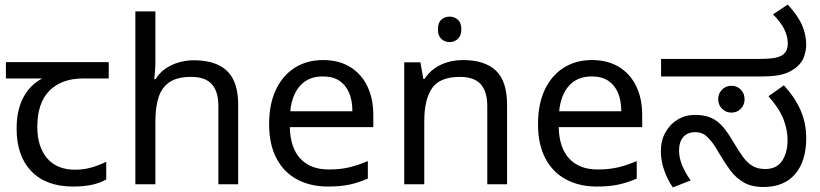

<svg xmlns="http://www.w3.org/2000/svg" viewBox="-20 -810 3603 844"><path d="M301 10Q183 10 118 -57Q53 -124 53 -245Q53 -325 82 -380.5Q111 -436 165 -465H6V-537H458V-465H345Q251 -465 197.5 -411.5Q144 -358 144 -252Q144 -165 187 -114.5Q230 -64 310 -64Q347 -64 381 -73.5Q415 -83 447 -99V-21Q418 -5 383 2.5Q348 10 301 10Z M663 -537Q663 -518 661.5 -498Q660 -478 658 -462H664Q681 -490 707 -508Q733 -526 765 -535.5Q797 -545 831 -545Q896 -545 939.5 -524.5Q983 -504 1005 -461Q1027 -418 1027 -349V0H940V-343Q940 -408 911 -440Q882 -472 820 -472Q760 -472 726 -449.5Q692 -427 677.5 -383.5Q663 -340 663 -277V0H575V-760H663Z M1400 -546Q1469 -546 1518.5 -516Q1568 -486 1594.5 -431.5Q1621 -377 1621 -304V-251H1254Q1256 -160 1300.5 -112.5Q1345 -65 1425 -65Q1476 -65 1515.5 -74.5Q1555 -84 1597 -102V-25Q1556 -7 1516 1.5Q1476 10 1421 10Q1345 10 1286.5 -21Q1228 -52 1195.5 -113.5Q1163 -175 1163 -264Q1163 -352 1192.5 -415Q1222 -478 1275.5 -512Q1329 -546 1400 -546ZM1399 -474Q1336 -474 1299.5 -433.5Q1263 -393 1256 -321H1529Q1529 -367 1515 -401Q1501 -435 1472.5 -454.5Q1444 -474 1399 -474Z M1957 -737Q1977 -737 1992.5 -723.5Q2008 -710 2008 -681Q2008 -653 1992.5 -639Q1977 -625 1957 -625Q1935 -625 1920 -639Q1905 -653 1905 -681Q1905 -710 1920 -723.5Q1935 -737 1957 -737ZM2015 -546Q2111 -546 2160 -499.5Q2209 -453 2209 -349V0H2122V-343Q2122 -408 2093 -440Q2064 -472 2002 -472Q1913 -472 1879 -422Q1845 -372 1845 -278V0H1757V-536H1828L1841 -463H1846Q1864 -491 1890.5 -509.5Q1917 -528 1949 -537Q1981 -546 2015 -546Z M2582 -546Q2651 -546 2700.5 -516Q2750 -486 2776.5 -431.5Q2803 -377 2803 -304V-251H2436Q2438 -160 2482.5 -112.5Q2527 -65 2607 -65Q2658 -65 2697.5 -74.5Q2737 -84 2779 -102V-25Q2738 -7 2698 1.5Q2658 10 2603 10Q2527 10 2468.5 -21Q2410 -52 2377.5 -113.5Q2345 -175 2345 -264Q2345 -352 2374.5 -415Q2404 -478 2457.5 -512Q2511 -546 2582 -546ZM2581 -474Q2518 -474 2481.5 -433.5Q2445 -393 2438 -321H2711Q2711 -367 2697 -401Q2683 -435 2654.5 -454.5Q2626 -474 2581 -474Z M3337 12Q3284 12 3249.5 -8Q3215 -28 3191.5 -59.5Q3168 -91 3148 -125Q3123 -169 3105 -191Q3087 -213 3071.5 -221Q3056 -229 3036 -229Q3002 -229 2983.5 -207.5Q2965 -186 2965 -148Q2965 -116 2979 -82.5Q2993 -49 3016 -17L2938 14Q2915 -18 2900 -60.5Q2885 -103 2885 -146Q2885 -192 2905 -228Q2925 -264 2959 -284.5Q2993 -305 3035 -305Q3077 -305 3106 -292Q3135 -279 3157.5 -253Q3180 -227 3203 -187Q3226 -148 3245.5 -121Q3265 -94 3288 -80.5Q3311 -67 3344 -67Q3394 -67 3418 -103Q3442 -139 3442 -194Q3442 -239 3424 -286Q3406 -333 3358 -387L3426 -435Q3473 -384 3498.5 -327Q3524 -270 3524 -203Q3524 -101 3475 -44.5Q3426 12 3337 12ZM3195 -315Q3171 -315 3154 -332Q3137 -349 3137 -374Q3137 -399 3154 -416Q3171 -433 3195 -433Q3220 -433 3236.5 -416Q3253 -399 3253 -374Q3253 -349 3236.5 -332Q3220 -315 3195 -315ZM2886 -474V-551H3312Q3366 -551 3388 -556Q3410 -561 3421 -569Q3434 -579 3438.5 -591.5Q3443 -604 3443 -618Q3443 -651 3427 -682.5Q3411 -714 3378 -747L3443 -790Q3490 -738 3507 -696.5Q3524 -655 3524 -612Q3524 -593 3516 -565.5Q3508 -538 3483 -516Q3457 -494 3422.5 -484Q3388 -474 3331 -474Z"/></svg>

Font: lkannada85
Style: Book
Weight: 400
Designer: Jelle Bosma - Monotype Design Team
Foundry: Monotype Imaging Inc.
Version: Version 2.003